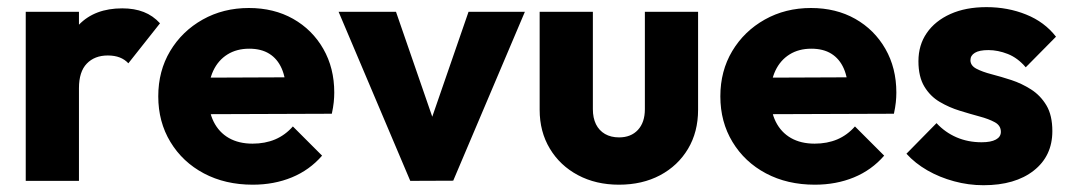

<svg xmlns="http://www.w3.org/2000/svg" viewBox="-20 -520 3075 552"><path d="M54 0V-486H207V0ZM207 -266.5 142.5 -316.5Q161.5 -402 207 -449Q252.5 -496 331.5 -496Q366.5 -496 393.2 -485.5Q420 -475 440 -453L349 -338Q339 -349 324.2 -354.8Q309.4 -360.5 290 -360.5Q252 -360.5 229.5 -337.1Q207 -313.8 207 -266.5Z M706.5 11Q627.5 11 566.2 -21.5Q505 -54 470 -111.8Q435 -169.5 435 -243Q435 -316 469.2 -373.2Q503.5 -430.5 562.8 -463.8Q622 -497 695.5 -497Q767.5 -497 822.8 -465.8Q878 -434.5 909.5 -379.5Q941 -324.5 941 -254Q941 -240.5 939.5 -226Q938 -211.5 934 -193L515 -191.5V-296.5L869 -298L803 -253.5Q802 -295.5 789.8 -323.2Q777.5 -351 754.2 -365.5Q731 -380 696.5 -380Q660.5 -380 634 -363.5Q607.5 -347 593.2 -316.8Q579 -286.5 579 -244Q579 -201 594.2 -170.2Q609.5 -139.5 638 -123.2Q666.5 -107 706 -107Q742 -107 771 -119.2Q800 -131.5 822 -156.5L906 -72.5Q870 -31 819 -10Q768 11 706.5 11Z M1159.5 0 953.5 -486H1118.5L1258.5 -81H1187L1327 -486H1489L1283 -0.5Z M1759.5 11Q1693.2 11 1641.6 -16.5Q1590 -44 1560.8 -92.7Q1531.5 -141.3 1531.5 -204.4V-486H1684.5V-206Q1684.5 -180.9 1693.4 -162.8Q1702.4 -144.7 1719.4 -134.8Q1736.5 -125 1759.7 -125Q1794 -125 1814 -146.5Q1834 -168.1 1834 -206V-486H1987V-204.5Q1987 -140.5 1958 -92Q1929 -43.5 1877.8 -16.2Q1826.6 11 1759.5 11Z M2322.5 11Q2243.5 11 2182.2 -21.5Q2121 -54 2086 -111.8Q2051 -169.5 2051 -243Q2051 -316 2085.2 -373.2Q2119.5 -430.5 2178.8 -463.8Q2238 -497 2311.5 -497Q2383.5 -497 2438.8 -465.8Q2494 -434.5 2525.5 -379.5Q2557 -324.5 2557 -254Q2557 -240.5 2555.5 -226Q2554 -211.5 2550 -193L2131 -191.5V-296.5L2485 -298L2419 -253.5Q2418 -295.5 2405.8 -323.2Q2393.5 -351 2370.2 -365.5Q2347 -380 2312.5 -380Q2276.5 -380 2250 -363.5Q2223.5 -347 2209.2 -316.8Q2195 -286.5 2195 -244Q2195 -201 2210.2 -170.2Q2225.5 -139.5 2254 -123.2Q2282.5 -107 2322 -107Q2358 -107 2387 -119.2Q2416 -131.5 2438 -156.5L2522 -72.5Q2486 -31 2435 -10Q2384 11 2322.5 11Z M2807.5 12.5Q2764.5 12.5 2723 1.2Q2681.5 -10 2646.2 -30.2Q2611 -50.5 2586 -78L2672.5 -166Q2697 -139.5 2730 -125.2Q2763 -111 2802 -111Q2829 -111 2843.2 -118.8Q2857.5 -126.5 2857.5 -141Q2857.5 -159 2840.2 -168.5Q2823 -178 2796 -185.2Q2769 -192.5 2739 -201.8Q2709 -211 2681.8 -227Q2654.5 -243 2637.5 -271.2Q2620.5 -299.5 2620.5 -344Q2620.5 -390.5 2644.5 -425.2Q2668.5 -460 2712.5 -479.8Q2756.5 -499.5 2816 -499.5Q2877.5 -499.5 2930.2 -478.2Q2983 -457 3016 -414.5L2929 -326.5Q2906 -353.5 2877.5 -364.8Q2849 -376 2821.5 -376Q2795.5 -376 2782.8 -368.2Q2770 -360.5 2770 -347Q2770 -331.5 2787 -322.5Q2804 -313.5 2831 -306.5Q2858 -299.5 2887.8 -289.8Q2917.5 -280 2944.5 -262.8Q2971.5 -245.5 2988.5 -217Q3005.5 -188.5 3005.5 -143Q3005.5 -71.5 2952 -29.5Q2898.5 12.5 2807.5 12.5Z"/></svg>

Font: Outfit Thin
Style: Regular
Weight: 100
Designer: Rodrigo Fuenzalida
Foundry: fragTYPE
Version: Version 1.000